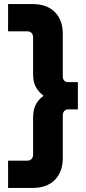

<svg xmlns="http://www.w3.org/2000/svg" viewBox="-20 -750 425 950"><path d="M20 180V45H115Q127.9 45 135.8 36.7Q143.7 28.3 143.7 16.7V-168.7Q143.7 -192.3 149 -211.5Q154.4 -230.7 166 -246.8Q177.7 -263 195.7 -276Q177.7 -290 166.2 -305.7Q154.7 -321.3 149.2 -340.3Q143.7 -359.3 143.7 -381.3V-566.7Q143.7 -579.3 135.8 -587.1Q127.9 -595 115 -595H20V-730H140.7Q211.2 -730 250.9 -690.8Q290.7 -651.6 290.7 -582V-371Q290.7 -360 297.4 -351.8Q304.2 -343.7 315 -343.7H365.3V-208.7H315Q308.1 -208.7 302.5 -204.7Q296.9 -200.8 293.8 -194.6Q290.7 -188.3 290.7 -181.3V31.7Q290.7 101 250.9 140.5Q211.2 180 140.7 180Z"/></svg>

Font: MuseoModerno Thin
Style: Regular
Weight: 100
Designer: Pablo Cosgaya, Héctor Gatti, Marcela Romero, and the Authors of The MuseoModerno Project.
Foundry: Omnibus-Type Team
Version: Version 1.003